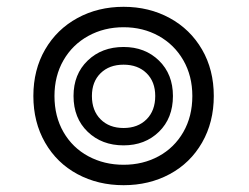

<svg xmlns="http://www.w3.org/2000/svg" viewBox="-20 -536 730 564"><path d="M78 -254Q78 -331 112.5 -390.5Q147 -450 207.5 -483Q268 -516 343 -516Q418 -516 478.5 -483Q539 -450 573.5 -390.5Q608 -331 608 -254Q608 -177 573.5 -117Q539 -57 478.5 -24.5Q418 8 343 8Q268 8 207.5 -24.5Q147 -57 112.5 -117Q78 -177 78 -254ZM545 -254Q545 -313 518.5 -359Q492 -405 446 -430.5Q400 -456 343 -456Q286 -456 239.5 -430.5Q193 -405 166.5 -359Q140 -313 140 -254Q140 -194 166.5 -148Q193 -102 239.5 -77Q286 -52 343 -52Q400 -52 446 -77Q492 -102 518.5 -148Q545 -194 545 -254ZM196 -254Q196 -318 237.5 -358Q279 -398 343 -398Q406 -398 447 -358Q488 -318 488 -254Q488 -189 447 -149Q406 -109 343 -109Q279 -109 237.5 -149Q196 -189 196 -254ZM436 -254Q436 -296 410.5 -321Q385 -346 343 -346Q301 -346 275.5 -321Q250 -296 250 -254Q250 -211 275.5 -185.5Q301 -160 343 -160Q385 -160 410.5 -185.5Q436 -211 436 -254Z"/></svg>

Font: Taviraj SemiBold
Style: Regular
Weight: 600
Designer: Katatrad Team
Foundry: CadsonDemak
Version: Version 1.001